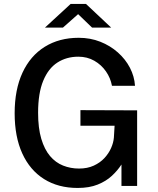

<svg xmlns="http://www.w3.org/2000/svg" viewBox="-20 -920 780 950"><path d="M364.5 10Q268 10 198 -34Q128 -78 90.2 -160.8Q52.5 -243.5 52.5 -359.5Q52.5 -476.5 91.2 -560.2Q130 -644 201.5 -688.5Q273 -733 369.5 -733Q427 -733 476.2 -713.5Q525.5 -694 563.2 -660.5Q601 -627 623 -584.5Q645 -542 648 -495.5H534Q527 -534 504.2 -566.8Q481.5 -599.5 446.5 -619.5Q411.5 -639.5 367.5 -639.5Q309 -639.5 264 -610.5Q219 -581.5 193.8 -520.2Q168.5 -459 168.5 -362Q168.5 -286.5 184.2 -233.5Q200 -180.5 227.5 -148Q255 -115.5 292 -100.8Q329 -86 371 -86Q412.5 -86 444 -100.5Q475.5 -115 496.8 -138Q518 -161 529.8 -187.8Q541.5 -214.5 543.5 -239.5L547 -298H378V-375L658.5 -374V0H581V-106Q562 -76.5 533.5 -50Q505 -23.5 463.5 -6.8Q422 10 364.5 10ZM202.5 -783.5 329.5 -900.5H405.5L530 -783.5H435.5L366.5 -850L291.5 -783.5Z"/></svg>

Font: Public Sans Thin Medium
Style: Regular
Weight: 500
Version: Version 2.001